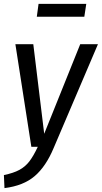

<svg xmlns="http://www.w3.org/2000/svg" viewBox="-32 -754 523 986"><path d="M244 5Q204 101 146 150.5Q88 200 -9 212L-12 145Q37 135 67.5 118.5Q98 102 119 74.5Q140 47 162 0H129L47 -527H139L195 -67L380 -527H471ZM157 -668 166 -734H411L401 -668Z"/></svg>

Font: Fira Sans Condensed
Style: Italic
Weight: 400
Width: 3
Italic angle: -8°
Designer: bBox Type GmbH & Carrois Corporate GbR & Edenspiekermann AG
Foundry: bBox Type GmbH & Carrois Corporate GbR & Edenspiekermann AG
Version: Version 4.301